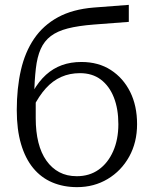

<svg xmlns="http://www.w3.org/2000/svg" viewBox="-20 -760 628 790"><path d="M366 -729 510 -740V-670L366 -659Q302 -654 259 -643Q216 -632 189 -611.5Q162 -591 147.5 -558.5Q133 -526 127.5 -478Q122 -430 120 -363H127Q127 -344 127 -329.5Q127 -315 127 -301.5Q127 -288 127 -273Q127 -218 138 -174Q149 -130 171 -99Q193 -68 224 -51.5Q255 -35 296 -35Q348 -35 386 -62Q424 -89 445.5 -137.5Q467 -186 467 -249Q467 -312 448.5 -359Q430 -406 395 -432.5Q360 -459 309 -459Q267 -459 232 -443.5Q197 -428 168.5 -396.5Q140 -365 116 -317V-384Q140 -426 169.5 -452.5Q199 -479 235 -492Q271 -505 315 -505Q385 -505 436 -472Q487 -439 515.5 -382Q544 -325 544 -249Q544 -174 511.5 -115.5Q479 -57 423 -23.5Q367 10 297 10Q241 10 195 -9.5Q149 -29 116.5 -68.5Q84 -108 66.5 -167.5Q49 -227 49 -307Q49 -397 66 -471.5Q83 -546 120.5 -601Q158 -656 218.5 -689Q279 -722 366 -729Z"/></svg>

Font: Roboto Serif 36pt Light
Style: Regular
Weight: 300
Designer: Greg Gazdowicz
Foundry: Commercial Type
Version: Version 1.008